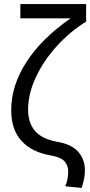

<svg xmlns="http://www.w3.org/2000/svg" viewBox="-20 -756 443 943"><path d="M118 -218Q118 -154 151 -114Q184 -74 259 -60Q331 -48 364 -10.5Q397 27 397 80Q397 103 393 122.5Q389 142 381 167L301 159Q315 123 315 87Q315 58 298 37.5Q281 17 233 8Q139 -7 87 -62.5Q35 -118 35 -216Q35 -335 109.5 -451Q184 -567 327 -666H80V-736H403V-650Q324 -601 259 -529.5Q194 -458 156 -376.5Q118 -295 118 -218Z"/></svg>

Font: Geom Light
Style: Regular
Weight: 300
Version: Version 1.102